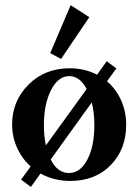

<svg xmlns="http://www.w3.org/2000/svg" viewBox="-20 -689 535 743"><path d="M216.3 -460.9 174.3 -483.4 253.4 -668.9 325.7 -622.6ZM99.6 34.2 61.5 6.3 98.6 -44.9Q64.5 -75.7 45.7 -117.9Q26.9 -160.2 26.9 -207.5Q26.9 -297.9 90.1 -361.3Q153.3 -424.8 249.5 -424.8Q308.1 -424.8 355.5 -399.9L393.1 -452.1L430.2 -424.3L394 -374.5Q429.2 -344.2 448.7 -300.8Q468.3 -257.3 468.3 -206.1Q468.3 -111.8 408.7 -50.3Q349.1 11.2 251 11.2Q189 11.2 136.7 -17.6ZM149.9 -205.1Q149.9 -160.6 157.7 -126.5L315.4 -344.7Q288.1 -394.5 248 -394.5Q205.1 -394.5 177.5 -340.3Q149.9 -286.1 149.9 -205.1ZM247.1 -19.5Q291 -19.5 318.1 -71.5Q345.2 -123.5 345.2 -205.6Q345.2 -253.9 335 -292.5L176.3 -71.8Q202.1 -19.5 247.1 -19.5Z"/></svg>

Font: Elstob 18pt SemiBold
Style: Regular
Weight: 600
Designer: Peter S. Baker
Version: Version 1.015